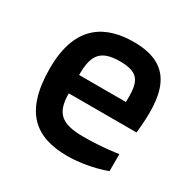

<svg xmlns="http://www.w3.org/2000/svg" viewBox="-128 -653 786 792"><g transform="rotate(30 265.0 -257.5)"><path d="M45.9 -263.2C45.9 -57.1 134.8 15.1 288.1 15.1C388.2 15.1 471.2 -18.1 471.2 -18.1V-99.1C471.2 -99.1 397.9 -86.9 307.1 -86.9C199.2 -86.9 166 -120.1 165 -211.9H487.8C507.8 -393.1 487.8 -529.8 293 -529.8C168 -529.8 45.9 -478 45.9 -263.2ZM164.1 -298.8C164.1 -386.2 184.1 -432.1 282.2 -432.1C379.9 -432.1 389.2 -390.1 387.2 -298.8Z"/></g></svg>

Font: Doppio One
Style: Regular
Weight: 400
Designer: Szymon Celej
Foundry: Sorkin Type Co
Version: Version 1.002